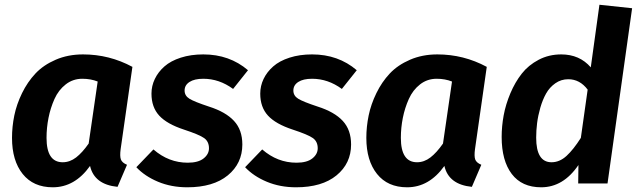

<svg xmlns="http://www.w3.org/2000/svg" viewBox="-20 -776 2693 812"><path d="M331.1 -545.9Q442.4 -545.9 540 -493.2L490.2 -145Q486.3 -115.7 491.2 -101.8Q496.1 -87.9 517.1 -79.1L477.1 14.2Q378.9 4.4 360.8 -74.2Q296.4 16.1 203.1 16.1Q121.1 16.1 75.9 -40.3Q30.8 -96.7 30.8 -192.9Q30.8 -240.2 40.5 -287.6Q50.3 -335 73.2 -382.1Q96.2 -429.2 129.9 -465.1Q163.6 -501 215.6 -523.4Q267.6 -545.9 331.1 -545.9ZM328.1 -442.9Q288.6 -442.9 258.1 -419.2Q227.5 -395.5 210.4 -357.4Q193.4 -319.3 185.1 -277.3Q176.8 -235.4 176.8 -192.9Q176.8 -89.8 245.1 -89.8Q275.4 -89.8 301.8 -110.1Q328.1 -130.4 355 -168.9L393.1 -431.2Q363.8 -442.9 328.1 -442.9Z M839.8 -545.9Q950.7 -545.9 1028.8 -479L965.8 -399.9Q907.2 -442.9 839.8 -442.9Q802.2 -442.9 781.5 -429.4Q760.7 -416 760.7 -393.1Q760.7 -371.1 781.2 -358.4Q801.8 -345.7 863.8 -325.2Q934.6 -302.7 969.7 -264.6Q1004.9 -226.6 1004.9 -165Q1004.9 -85 943.4 -34.4Q881.8 16.1 772 16.1Q704.6 16.1 648.4 -7.3Q592.3 -30.8 556.6 -68.8L628.9 -144Q693.4 -87.9 773.9 -87.9Q818.4 -87.9 841.1 -106Q863.8 -124 863.8 -148.9Q863.8 -177.2 843.5 -191.9Q823.2 -206.5 757.8 -228Q686 -251.5 653.3 -287.1Q620.6 -322.8 620.6 -379.9Q620.6 -412.6 634.8 -442.1Q648.9 -471.7 675.5 -495.1Q702.1 -518.6 744.6 -532.2Q787.1 -545.9 839.8 -545.9Z M1299.8 -545.9Q1410.6 -545.9 1488.8 -479L1425.8 -399.9Q1367.2 -442.9 1299.8 -442.9Q1262.2 -442.9 1241.5 -429.4Q1220.7 -416 1220.7 -393.1Q1220.7 -371.1 1241.2 -358.4Q1261.7 -345.7 1323.7 -325.2Q1394.5 -302.7 1429.7 -264.6Q1464.8 -226.6 1464.8 -165Q1464.8 -85 1403.3 -34.4Q1341.8 16.1 1231.9 16.1Q1164.6 16.1 1108.4 -7.3Q1052.2 -30.8 1016.6 -68.8L1088.9 -144Q1153.3 -87.9 1233.9 -87.9Q1278.3 -87.9 1301 -106Q1323.7 -124 1323.7 -148.9Q1323.7 -177.2 1303.5 -191.9Q1283.2 -206.5 1217.8 -228Q1146 -251.5 1113.3 -287.1Q1080.6 -322.8 1080.6 -379.9Q1080.6 -412.6 1094.7 -442.1Q1108.9 -471.7 1135.5 -495.1Q1162.1 -518.6 1204.6 -532.2Q1247.1 -545.9 1299.8 -545.9Z M1829.6 -545.9Q1940.9 -545.9 2038.6 -493.2L1988.8 -145Q1984.9 -115.7 1989.7 -101.8Q1994.6 -87.9 2015.6 -79.1L1975.6 14.2Q1877.4 4.4 1859.4 -74.2Q1794.9 16.1 1701.7 16.1Q1619.6 16.1 1574.5 -40.3Q1529.3 -96.7 1529.3 -192.9Q1529.3 -240.2 1539.1 -287.6Q1548.8 -335 1571.8 -382.1Q1594.7 -429.2 1628.4 -465.1Q1662.1 -501 1714.1 -523.4Q1766.1 -545.9 1829.6 -545.9ZM1826.7 -442.9Q1787.1 -442.9 1756.6 -419.2Q1726.1 -395.5 1709 -357.4Q1691.9 -319.3 1683.6 -277.3Q1675.3 -235.4 1675.3 -192.9Q1675.3 -89.8 1743.7 -89.8Q1773.9 -89.8 1800.3 -110.1Q1826.7 -130.4 1853.5 -168.9L1891.6 -431.2Q1862.3 -442.9 1826.7 -442.9Z M2515.1 -755.9 2653.3 -741.2 2549.3 0H2425.3L2426.3 -78.1Q2362.3 16.1 2268.6 16.1Q2187 16.1 2144.3 -40.3Q2101.6 -96.7 2101.6 -196.8Q2101.6 -241.7 2110.1 -288.1Q2118.7 -334.5 2138.4 -381.3Q2158.2 -428.2 2186.5 -464.4Q2214.8 -500.5 2258.1 -523.2Q2301.3 -545.9 2353.5 -545.9Q2431.2 -545.9 2478.5 -491.2ZM2383.3 -440.9Q2353 -440.9 2328.6 -423.8Q2304.2 -406.7 2289.6 -380.6Q2274.9 -354.5 2265.1 -320.6Q2255.4 -286.6 2251.5 -255.4Q2247.6 -224.1 2247.6 -193.8Q2247.6 -89.8 2312.5 -89.8Q2346.7 -89.8 2376 -116.7Q2405.3 -143.6 2436.5 -192.9L2465.3 -397Q2432.1 -440.9 2383.3 -440.9Z"/></svg>

Font: FiraGO SemiBold
Style: Italic
Weight: 600
Italic angle: -8°
Designer: bBox Type GmbH
Foundry: bBox Type GmbH
Version: Version 1.001;PS 001.001;hotconv 1.0.88;makeotf.lib2.5.64775